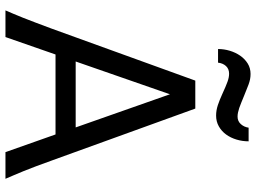

<svg xmlns="http://www.w3.org/2000/svg" viewBox="-140 -820 960 721"><g transform="rotate(90 340.5 -460.0)"><path d="M334.5 -617.7 211.4 -263.7H459ZM19.5 0Q25.9 -14.6 32.7 -30.8Q39.6 -46.9 47.6 -67.1Q55.7 -87.4 65.4 -113.3Q75.2 -139.2 87.9 -173.3L283.2 -712.9H388.2L583.5 -173.3Q595.7 -139.2 605.5 -113.3Q615.2 -87.4 623.5 -67.1Q631.8 -46.9 638.7 -30.8Q645.5 -14.6 651.9 0H551.8L485.4 -188H185.1L119.6 0ZM164.6 -798.3Q164.6 -820.8 171.1 -842.5Q177.7 -864.3 189.7 -881.6Q201.7 -898.9 219 -909.7Q236.3 -920.4 258.3 -920.4Q268.6 -920.4 278.3 -918.5Q288.1 -916.5 298.1 -912.8Q308.1 -909.2 319.1 -904.5Q330.1 -899.9 342.8 -895Q356 -889.6 366.5 -885.3Q377 -880.9 386 -877.9Q395 -875 402.8 -873.3Q410.6 -871.6 418.5 -871.6Q435.5 -871.6 446.5 -883.8Q457.5 -896 460 -913.1H511.2Q511.2 -889.6 504.6 -867.7Q498 -845.7 485.6 -828.6Q473.1 -811.5 455.1 -801.3Q437 -791 414.6 -791Q395 -791 375.2 -797.6Q355.5 -804.2 333 -814.5Q304.7 -827.6 287.8 -833.7Q271 -839.8 257.3 -839.8Q239.3 -839.8 228.5 -828.1Q217.8 -816.4 215.8 -798.3Z"/></g></svg>

Font: Andika FrenchTight
Style: Regular
Weight: 400
Designer: Victor Gaultney, Annie Olsen, Julie Remington, Don Collingsworth, Eric Hays, Becca Hirsbrunner
Foundry: SIL International
Version: Version 5.000 ; Dig1 Dig4Opn Dig7 LnSpcTght